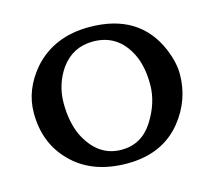

<svg xmlns="http://www.w3.org/2000/svg" viewBox="-94 -733 959 867"><g transform="rotate(-15 385.5 -300.0)"><path d="M390.6 -46.9Q484.4 -46.9 537.6 -129.9Q590.8 -212.9 590.8 -298.8Q590.8 -384.8 561.5 -443.4Q506.8 -552.7 390.6 -552.7Q295.9 -552.7 240.2 -475.6Q191.4 -404.3 191.4 -317.9Q191.4 -231.4 219.7 -168Q278.3 -46.9 390.6 -46.9ZM390.6 -620.1Q625 -620.1 706.1 -427.7Q732.4 -363.3 732.4 -309.6Q732.4 -189.5 656.2 -93.8Q565.4 19.5 399.4 19.5Q233.4 19.5 137.7 -80.1Q49.8 -169.9 49.8 -309.6Q49.8 -418.9 129.9 -511.7Q227.5 -620.1 390.6 -620.1Z"/></g></svg>

Font: Menaion Unicode
Style: Regular
Weight: 400
Designer: Aleksandr Andreev
Foundry: Ponomar Technologies, Inc.
Version: 2.0